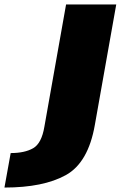

<svg xmlns="http://www.w3.org/2000/svg" viewBox="-181 -613 545 863"><path d="M-161 230Q14 230 115 174Q216 118 245.5 -52.5L341.5 -593H116L18.5 -43.5Q6 31.5 -32 53.2Q-70 75 -133 75Z"/></svg>

Font: Anybody Black
Style: Italic
Weight: 900
Italic angle: -10°
Designer: Tyler Finck
Foundry: Etcetera Type Company
Version: Version 1.113;gftools[0.9.25]